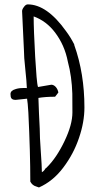

<svg xmlns="http://www.w3.org/2000/svg" viewBox="-20 -803 450 866"><path d="M87.9 -578.1C87.9 -558.1 89.8 -528.3 94.2 -489.7C98.1 -452.6 100.6 -424.8 101.1 -405.8L88.4 -406.2C76.2 -406.2 64 -405.3 50.8 -401.4H51.3C35.2 -397 27.3 -389.6 27.3 -378.9C27.3 -360.8 31.7 -352.5 50.8 -352.5C67.9 -354 85.4 -356 102.1 -357.9C104 -347.2 106 -326.7 107.9 -295.4C113.8 -175.3 116.7 -69.8 116.7 16.1C123 27.8 131.3 34.7 143.1 38.1C143.6 38.1 145.5 39.1 146 39.1L155.8 42.5C197.8 23.9 234.9 -6.3 265.6 -47.4C296.9 -88.9 320.3 -133.3 336.4 -181.2C353 -229.5 360.8 -274.9 360.8 -318.4C360.8 -419.9 345.7 -514.2 314.9 -600.1V-602.5C304.2 -623.5 292 -643.6 277.8 -662.6C220.2 -743.2 162.6 -783.2 105 -783.2C99.6 -783.2 93.3 -779.8 87.4 -771C82 -764.2 79.6 -757.3 79.6 -752.9ZM151.4 -410.6C146.5 -425.3 143.1 -474.6 138.7 -546.4C134.3 -627.4 131.8 -688 131.8 -729C170.9 -714.8 202.6 -690.4 228.5 -656.2C256.8 -618.7 276.4 -575.2 286.1 -524.4C297.9 -481 304.7 -431.2 306.2 -380.4C306.6 -362.3 306.6 -334.5 306.6 -295.9C306.6 -259.3 294.9 -216.3 271 -166.5C247.1 -116.7 220.7 -76.7 189 -45.9C184.1 -43 183.1 -40.5 181.6 -37.6C179.2 -34.2 175.3 -29.8 168.9 -26.4C168.9 -48.8 167 -73.2 164.1 -118.2C160.6 -165 159.2 -199.7 159.2 -223.1C159.2 -228 157.7 -251 155.8 -292.5C155.8 -296.4 155.3 -301.3 155.3 -305.7L153.3 -361.3C172.9 -364.7 197.3 -366.7 228.5 -366.7L243.2 -385.7C240.7 -402.3 228 -420.9 211.4 -420.9Z"/></svg>

Font: Amatic Mod Bold ONEptTWO
Style: Bold
Weight: 700
Designer: David Occhino Design
Foundry: David Occhino Design
Version: Version 1.2